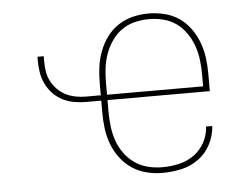

<svg xmlns="http://www.w3.org/2000/svg" viewBox="-44 -581 837 643"><g transform="rotate(-5 375.0 -260.0)"><path d="M478 8Q451 8 424.5 1.5Q398 -5 375.5 -20Q353 -35 336.5 -57Q320 -79 310.5 -104Q301 -129 297.5 -156Q294 -183 294 -210V-251H243Q223 -251 203 -254.5Q183 -258 165 -267Q147 -276 133 -290.5Q119 -305 110 -323Q101 -341 97.5 -360.5Q94 -380 94 -401V-416H115V-401Q115 -383 117.5 -365.5Q120 -348 128 -332.5Q136 -317 148 -304.5Q160 -292 175.5 -284Q191 -276 208.5 -272.5Q226 -269 243 -269H294V-310Q294 -337 297.5 -363.5Q301 -390 310.5 -415.5Q320 -441 336 -463Q352 -485 374.5 -500Q397 -515 423.5 -521.5Q450 -528 477 -528Q503 -528 530 -521.5Q557 -515 579 -500Q601 -485 617 -463Q633 -441 642.5 -415.5Q652 -390 655.5 -363.5Q659 -337 659 -310V-251H315V-210Q315 -186 318 -161.5Q321 -137 329 -114Q337 -91 351.5 -71Q366 -51 386 -37Q406 -23 430 -17Q454 -11 478 -11Q506 -11 533.5 -17Q561 -23 584 -39Q607 -55 621 -80.5Q635 -106 636 -134H657Q655 -102 640 -73Q625 -44 599 -25Q573 -6 541.5 1Q510 8 478 8ZM315 -269H638V-310Q638 -334 635 -358.5Q632 -383 624 -405.5Q616 -428 602 -448.5Q588 -469 568.5 -483Q549 -497 525 -503Q501 -509 477 -509Q452 -509 428 -503Q404 -497 384.5 -483Q365 -469 351 -448.5Q337 -428 329 -405.5Q321 -383 318 -358.5Q315 -334 315 -310Z"/></g></svg>

Font: Zed Sans Thin Extended
Style: Regular
Weight: 100
Width: 7
Designer: Belleve Invis
Foundry: Belleve Invis
Version: Version 1.0.0; ttfautohint (v1.8.4)